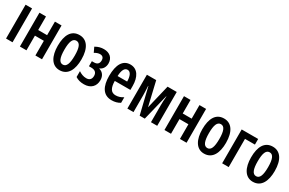

<svg xmlns="http://www.w3.org/2000/svg" viewBox="116 -1602 4010 2663"><g transform="rotate(30 2121.5 -271.0)"><path d="M163 0V-542H59V0Z M386 -542H281V0H386V-235H529V0H635V-542H529V-325H386Z M1110 -272C1110 -454 1038 -552 920 -552C789 -552 730 -443 730 -272C730 -110 791 10 918 10C1054 10 1110 -112 1110 -272ZM837 -271C837 -399 862 -462 920 -462C978 -462 1003 -399 1003 -272C1003 -143 978 -80 920 -80C862 -80 837 -145 837 -271Z M1311 -552C1264 -552 1223 -542 1175 -514L1212 -436C1242 -455 1271 -465 1298 -465C1337 -465 1360 -443 1360 -401C1360 -348 1333 -323 1280 -323H1247V-242H1285C1349 -242 1376 -209 1376 -161C1376 -107 1347 -79 1296 -79C1251 -79 1209 -96 1173 -121V-27C1213 -1 1255 10 1311 10C1419 10 1482 -56 1482 -153C1482 -221 1447 -270 1388 -285V-289C1433 -305 1463 -353 1463 -410C1463 -498 1404 -552 1311 -552Z M1736 -551C1617 -551 1556 -450 1556 -267C1556 -103 1612 10 1753 10C1803 10 1847 -1 1887 -26V-115C1845 -88 1808 -77 1766 -77C1695 -77 1660 -131 1659 -245H1909V-309C1909 -451 1850 -551 1736 -551ZM1738 -468C1787 -468 1812 -406 1812 -323H1659C1663 -423 1691 -468 1738 -468Z M2480 -542H2333L2241 -159L2151 -542H2002V0H2100V-274C2100 -311 2097 -363 2094 -416H2098L2199 0H2281L2383 -416H2387C2382 -359 2380 -309 2380 -272V0H2480Z M2701 -542H2596V0H2701V-235H2844V0H2950V-542H2844V-325H2701Z M3425 -272C3425 -454 3353 -552 3235 -552C3104 -552 3045 -443 3045 -272C3045 -110 3106 10 3233 10C3369 10 3425 -112 3425 -272ZM3152 -271C3152 -399 3177 -462 3235 -462C3293 -462 3318 -399 3318 -272C3318 -143 3293 -80 3235 -80C3177 -80 3152 -145 3152 -271Z M3784 -542H3520V0H3625V-452H3784Z M4206 -272C4206 -454 4134 -552 4016 -552C3885 -552 3826 -443 3826 -272C3826 -110 3887 10 4014 10C4150 10 4206 -112 4206 -272ZM3933 -271C3933 -399 3958 -462 4016 -462C4074 -462 4099 -399 4099 -272C4099 -143 4074 -80 4016 -80C3958 -80 3933 -145 3933 -271Z"/></g></svg>

Font: Noto Sans Display Condensed Medium
Style: Regular
Weight: 500
Width: 3
Designer: Monotype Design Team
Foundry: Monotype Imaging Inc.
Version: Version 1.900